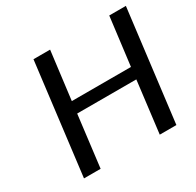

<svg xmlns="http://www.w3.org/2000/svg" viewBox="-142 -810 991 970"><g transform="rotate(-30 353.5 -324.5)"><path d="M623 0 703 -649H606L571 -369H226L261 -649H164L84 0H181L218 -301H563L526 0Z"/></g></svg>

Font: Gamestation Text
Style: Italic
Weight: 400
Designer: Jonas Hecksher
Foundry: Jonas Hecksher, Playtypeª, e-types AS
Version: Version 1.003